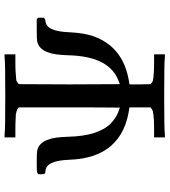

<svg xmlns="http://www.w3.org/2000/svg" viewBox="28 -750 723 818"><g transform="rotate(-90 389.0 -341.5)"><path d="M58 -512Q55 -515 55 -526Q55 -538 56 -540Q58 -543 66 -545Q70 -546 107 -546Q147 -546 157 -544Q192 -535 204 -493Q213 -471 215 -411Q218 -284 272 -230Q300 -204 330 -195L339 -192Q340 -264 340 -407V-622Q336 -625 332 -629Q329 -630 323 -632Q315 -634 310 -635Q297 -635 287 -636Q280 -637 239 -637H212V-683H224Q242 -680 389 -680Q536 -680 554 -683H566V-637H539Q498 -637 491 -636Q462 -634 455 -633Q447 -630 439 -622L438 -407L439 -192Q442 -192 466 -203Q558 -248 562 -411Q564 -471 573 -493Q585 -535 620 -544Q630 -546 671 -546H715Q720 -541 722 -540V-515Q714 -509 708 -509Q684 -506 674 -482Q662 -458 660 -406Q657 -346 644 -307Q599 -177 451 -153L438 -151V-106L439 -61Q448 -52 455 -51Q461 -49 491 -47Q498 -46 539 -46H566V0H554Q536 -3 389 -3Q242 -3 224 0H212V-46H239Q280 -46 287 -47Q316 -49 322 -51Q328 -52 340 -61V-151Q125 -179 117 -406Q115 -458 103 -482Q93 -506 69 -509Q60 -509 58 -512Z"/></g></svg>

Font: KaTeX_Main
Style: Regular
Weight: 400
Version: Version